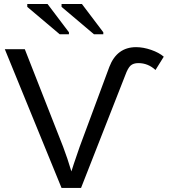

<svg xmlns="http://www.w3.org/2000/svg" viewBox="-20 -932 843 952"><path d="M601.1 -559.1 381.8 0H285.2L3.9 -688H103L293 -204.1Q314.5 -147.5 334 -82L346.2 -120.1L375 -204.1L522 -600.1Q559.6 -698.2 654.8 -698.2Q690.4 -698.2 729.7 -684.6Q769 -670.9 792 -650.9L751 -585Q713.9 -619.1 666 -619.1Q641.1 -619.1 627.4 -606.7Q613.8 -594.2 601.1 -559.1ZM492.2 -762.2H445.8L285.2 -897.9V-912.1H386.2L492.2 -772ZM321.8 -762.2H275.9L115.2 -897.9V-912.1H215.8L321.8 -772Z"/></svg>

Font: Libra Sans Modern
Style: Regular
Weight: 400
Foundry: Stefan Peev, Context Ltd
Version: Version 1.000